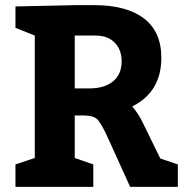

<svg xmlns="http://www.w3.org/2000/svg" viewBox="-20 -725 720 745"><path d="M342 -87V0H40V-87L115 -112V-587L40 -617V-700L270 -705H346Q471 -705 538.5 -653.5Q606 -602 606 -501Q606 -368 493 -312Q518 -283 535 -247L602 -110L670 -87V0H485L401 -185Q374 -245 358.5 -261Q343 -277 305 -277H270V-112ZM270 -587V-382H327Q386 -382 419 -409.5Q452 -437 452 -487Q452 -532 425 -559.5Q398 -587 352 -587Z"/></svg>

Font: BitterBold
Style: Bold
Weight: 700
Designer: Sol Matas
Foundry: Sol Matas
Version: Version 001.001